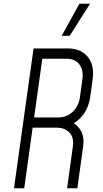

<svg xmlns="http://www.w3.org/2000/svg" viewBox="-20 -1010 554 1030"><path d="M55 0 160 -750H345Q412 -750 449.8 -706.2Q487.5 -662.5 477 -585L464 -490Q457 -438.5 429.8 -399.5Q402.5 -360.5 361 -341L362 -356Q396 -341 414.5 -307.5Q433 -274 426 -225L395 0H340L371 -225Q377.5 -271.5 353 -298.2Q328.5 -325 285 -325H155L110 0ZM163 -380H293Q337.5 -380 370 -410.2Q402.5 -440.5 409 -490L422 -585Q429 -634.5 405.5 -664.8Q382 -695 337 -695H207ZM311 -818 406 -990H463L354 -818Z"/></svg>

Font: Mohave Light Light
Style: Italic
Weight: 300
Italic angle: -8°
Version: Version 2.003